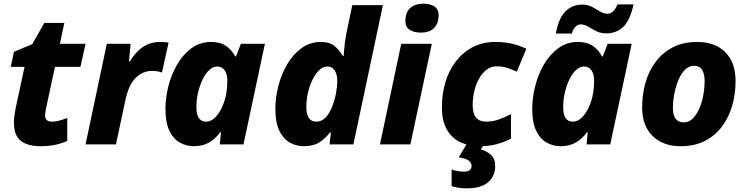

<svg xmlns="http://www.w3.org/2000/svg" viewBox="-20 -788 4077 1048"><path d="M200 10Q132 10 94 -19Q56 -48 56 -119Q56 -135 58.5 -154.5Q61 -174 64 -191L114 -423H39L56 -505L156 -547L222 -663H331L307 -549H447L419 -423H280L231 -195Q229 -185 227.5 -174.5Q226 -164 226 -158Q226 -140 236 -132Q246 -124 263 -124Q283 -124 303 -129.5Q323 -135 347 -144V-19Q320 -6 283.5 2Q247 10 200 10Z M447 0 563 -549H693L684 -452H688Q722 -507 762 -533Q802 -559 856 -559Q868 -559 880.5 -558Q893 -557 900 -555L864 -392Q854 -396 840 -398.5Q826 -401 809 -401Q760 -401 721.5 -364Q683 -327 665 -244L613 0Z M1038 10Q997 10 961.5 -10Q926 -30 904.5 -74.5Q883 -119 883 -194Q883 -253 899 -317Q915 -381 947 -436Q979 -491 1025.5 -525Q1072 -559 1132 -559Q1182 -559 1213.5 -537.5Q1245 -516 1264 -480H1268L1295 -549H1426L1309 0H1180L1186 -66H1182Q1157 -32 1122.5 -11Q1088 10 1038 10ZM1105 -124Q1131 -124 1153.5 -146Q1176 -168 1192 -203Q1208 -238 1215 -277Q1218 -295 1219.5 -312.5Q1221 -330 1221 -350Q1221 -383 1206.5 -404Q1192 -425 1166 -425Q1143 -425 1122 -405.5Q1101 -386 1085.5 -353.5Q1070 -321 1061 -282Q1052 -243 1052 -203Q1052 -124 1105 -124Z M1638 10Q1597 10 1561.5 -10Q1526 -30 1504.5 -74.5Q1483 -119 1483 -195Q1483 -254 1499 -317.5Q1515 -381 1547 -436Q1579 -491 1625.5 -525Q1672 -559 1732 -559Q1779 -559 1805 -537.5Q1831 -516 1852 -482H1856Q1856 -486 1857.5 -506Q1859 -526 1862 -551Q1865 -576 1869 -598L1903 -760H2070L1909 0H1779L1786 -66H1782Q1757 -33 1724 -11.5Q1691 10 1638 10ZM1707 -124Q1736 -124 1757.5 -147Q1779 -170 1793 -205.5Q1807 -241 1814 -279Q1821 -317 1821 -346Q1821 -382 1807 -403.5Q1793 -425 1767 -425Q1743 -425 1722.5 -405.5Q1702 -386 1686 -353.5Q1670 -321 1661 -282Q1652 -243 1652 -203Q1652 -124 1707 -124Z M2276 -610Q2241 -610 2217 -624.5Q2193 -639 2193 -674Q2193 -720 2219 -744Q2245 -768 2292 -768Q2325 -768 2349.5 -754Q2374 -740 2374 -704Q2374 -662 2350 -636Q2326 -610 2276 -610ZM2054 0 2170 -549H2337L2220 0Z M2596 10Q2540 10 2493.5 -11.5Q2447 -33 2419.5 -80Q2392 -127 2392 -203Q2392 -276 2411.5 -340.5Q2431 -405 2469 -454Q2507 -503 2561 -531Q2615 -559 2684 -559Q2734 -559 2774.5 -549.5Q2815 -540 2853 -522L2801 -397Q2775 -409 2748 -417.5Q2721 -426 2691 -426Q2659 -426 2634.5 -406.5Q2610 -387 2593 -355.5Q2576 -324 2568 -287Q2560 -250 2560 -215Q2560 -167 2579 -145.5Q2598 -124 2633 -124Q2669 -124 2701.5 -135.5Q2734 -147 2769 -165V-31Q2732 -12 2691 -1Q2650 10 2596 10ZM2528 240Q2502 240 2480.5 236.5Q2459 233 2445 228V137Q2458 142 2478 145.5Q2498 149 2512 149Q2554 149 2554 117Q2554 102 2539.5 89.5Q2525 77 2484 71L2526 0H2621L2605 28Q2638 37 2660.5 58Q2683 79 2683 119Q2683 173 2644.5 206.5Q2606 240 2528 240Z M3040 10Q2999 10 2963.5 -10Q2928 -30 2906.5 -74.5Q2885 -119 2885 -194Q2885 -253 2901 -317Q2917 -381 2949 -436Q2981 -491 3027.5 -525Q3074 -559 3134 -559Q3184 -559 3215.5 -537.5Q3247 -516 3266 -480H3270L3297 -549H3428L3311 0H3182L3188 -66H3184Q3159 -32 3124.5 -11Q3090 10 3040 10ZM3107 -124Q3133 -124 3155.5 -146Q3178 -168 3194 -203Q3210 -238 3217 -277Q3220 -295 3221.5 -312.5Q3223 -330 3223 -350Q3223 -383 3208.5 -404Q3194 -425 3168 -425Q3145 -425 3124 -405.5Q3103 -386 3087.5 -353.5Q3072 -321 3063 -282Q3054 -243 3054 -203Q3054 -124 3107 -124ZM3014 -605Q3029 -689 3066.5 -726Q3104 -763 3158 -763Q3188 -763 3211.5 -750.5Q3235 -738 3255 -725.5Q3275 -713 3296 -713Q3330 -713 3350 -764H3438Q3420 -678 3382.5 -642Q3345 -606 3290 -606Q3258 -606 3234.5 -618Q3211 -630 3190.5 -642.5Q3170 -655 3149 -655Q3134 -655 3120.5 -641.5Q3107 -628 3102 -605Z M3695 10Q3599 10 3542 -46Q3485 -102 3485 -201Q3485 -273 3503.5 -337.5Q3522 -402 3560 -452Q3598 -502 3654 -530.5Q3710 -559 3785 -559Q3883 -559 3939 -503Q3995 -447 3995 -345Q3995 -275 3976.5 -211Q3958 -147 3920.5 -97Q3883 -47 3827 -18.5Q3771 10 3695 10ZM3712 -120Q3746 -120 3772 -153Q3798 -186 3812 -238Q3826 -290 3826 -347Q3826 -384 3812.5 -406.5Q3799 -429 3769 -429Q3741 -429 3719.5 -408Q3698 -387 3683.5 -352.5Q3669 -318 3661 -277.5Q3653 -237 3653 -199Q3653 -120 3712 -120Z"/></svg>

Font: Noto Sans ExtraBold
Style: Italic
Weight: 800
Italic angle: -12°
Designer: Monotype Design Team
Foundry: Monotype Imaging Inc.
Version: Version 2.013; ttfautohint (v1.8.4.7-5d5b)